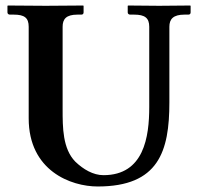

<svg xmlns="http://www.w3.org/2000/svg" viewBox="-20 -666 718 696"><path d="M521 -569V-278C521 -170 502 -31 355 -31C318 -31 282 -52 253 -80C207 -127 207 -204 207 -270V-569C207 -597 220 -613 261 -613H275C280 -613 283 -616 283 -621V-645L281 -646C281 -646 181 -645 146 -645C106 -645 9 -646 9 -646L7 -645V-621C7 -616 11 -613 16 -613H30C69 -613 84 -601 84 -569V-237C84 -47 237 10 334 10C555 10 594 -117 594 -295V-569C594 -597 608 -613 649 -613H663C668 -613 671 -616 671 -621V-645L669 -646C669 -646 593 -645 557 -645C518 -645 445 -646 445 -646L443 -645V-621C443 -616 447 -613 452 -613H466C505 -613 521 -601 521 -569Z"/></svg>

Font: Libertinus Serif Semibold
Style: Regular
Weight: 600
Designer: Philipp H. Poll, Khaled Hosny
Foundry: Caleb Maclennan
Version: Version 7.050;RELEASE